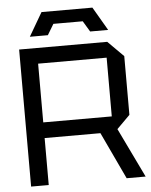

<svg xmlns="http://www.w3.org/2000/svg" viewBox="-59 -928 768 977"><g transform="rotate(-5 325.0 -440.0)"><path d="M150 -320H500V-620H150ZM590 -620V-320L523 -253L645 0H548L435 -240H150V0H60V-700H510ZM212 -760H120L190 -880H450L520 -760H428L395 -815H245Z"/></g></svg>

Font: Tektur
Style: Regular
Weight: 400
Designer: Adam Jagosz
Foundry: Adam Jagosz
Version: Version 1.005;gftools[0.9.30]